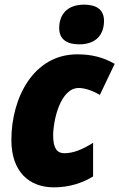

<svg xmlns="http://www.w3.org/2000/svg" viewBox="-20 -797 514 827"><path d="M321 -606C396 -606 428 -650 428 -707C428 -759 391 -777 342 -777C273 -777 235 -738 235 -676C235 -627 269 -606 321 -606ZM212 10C280 10 337 -10 381 -37V-182C335 -153 296 -137 257 -137C226 -137 209 -158 209 -213C209 -279 240 -418 319 -418C348 -418 384 -404 410 -388L474 -522C425 -550 375 -563 313 -563C123 -563 29 -374 29 -194C29 -58 105 10 212 10Z"/></svg>

Font: Noto Sans UI SemiCondensed Black
Style: Italic
Weight: 900
Width: 4
Italic angle: -372°
Designer: Monotype Design Team
Foundry: Monotype Imaging Inc.
Version: Version 1.901